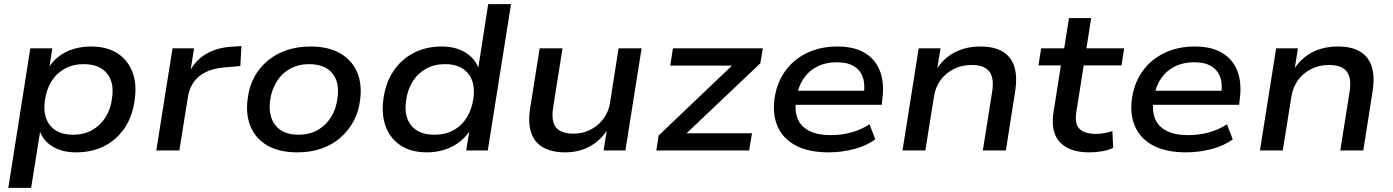

<svg xmlns="http://www.w3.org/2000/svg" viewBox="-20 -725 6711 925"><path d="M20 180 126 -492H232L216 -388H208Q228 -425 260 -450.5Q292 -476 332.5 -488.5Q373 -501 418 -501Q494 -501 544.5 -469Q595 -437 617.5 -379.5Q640 -322 629 -246Q620 -169 582.5 -111.5Q545 -54 485 -22.5Q425 9 346 9Q278 9 231 -20.5Q184 -50 169 -102H175L130 180ZM332 -76Q385 -76 424.5 -98.5Q464 -121 489 -161Q514 -201 520 -254Q531 -329 494.5 -372.5Q458 -416 383 -416Q332 -416 292 -394Q252 -372 227.5 -332.5Q203 -293 196 -239Q186 -164 222 -120Q258 -76 332 -76Z M733 0 811 -492H915L896 -373H890Q917 -431 970.5 -463.5Q1024 -496 1097 -500L1143 -503L1138 -407L1061 -400Q1009 -396 972 -378Q935 -360 914 -330.5Q893 -301 886 -262L844 0Z M1413 9Q1327 9 1270 -23Q1213 -55 1188 -113.5Q1163 -172 1173 -248Q1180 -307 1205 -353.5Q1230 -400 1270 -433Q1310 -466 1362 -483.5Q1414 -501 1475 -501Q1561 -501 1618 -468.5Q1675 -436 1700 -378.5Q1725 -321 1715 -244Q1708 -186 1682.5 -139.5Q1657 -93 1617.5 -59.5Q1578 -26 1526.5 -8.5Q1475 9 1413 9ZM1418 -76Q1471 -76 1510.5 -98.5Q1550 -121 1575 -161Q1600 -201 1606 -254Q1617 -329 1580.5 -372.5Q1544 -416 1469 -416Q1418 -416 1378 -394Q1338 -372 1313 -332Q1288 -292 1281 -239Q1272 -164 1308 -120Q1344 -76 1418 -76Z M2037 9Q1962 9 1911.5 -23.5Q1861 -56 1839 -113.5Q1817 -171 1827 -247Q1837 -324 1874.5 -381Q1912 -438 1972 -469.5Q2032 -501 2109 -501Q2175 -501 2223 -471.5Q2271 -442 2288 -390H2283L2332 -705H2442L2330 0H2226L2243 -105H2249Q2228 -68 2195.5 -42.5Q2163 -17 2122.5 -4Q2082 9 2037 9ZM2073 -76Q2126 -76 2165.5 -98Q2205 -120 2229.5 -160Q2254 -200 2261 -253Q2271 -328 2234.5 -372Q2198 -416 2124 -416Q2072 -416 2032 -393.5Q1992 -371 1967.5 -331.5Q1943 -292 1936 -238Q1926 -163 1962 -119.5Q1998 -76 2073 -76Z M2702 9Q2640 9 2598 -14Q2556 -37 2539.5 -84.5Q2523 -132 2534 -204L2580 -492H2690L2645 -208Q2638 -165 2646 -136.5Q2654 -108 2678.5 -94.5Q2703 -81 2742 -81Q2789 -81 2826.5 -101Q2864 -121 2888.5 -154.5Q2913 -188 2919 -230L2960 -492H3071L2993 0H2888L2905 -107H2911Q2877 -51 2824 -21Q2771 9 2702 9Z M3142 0 3153 -72 3537 -438 3534 -409H3209L3222 -492H3655L3643 -420L3256 -53L3259 -83H3603L3589 0Z M3972 9Q3879 9 3817.5 -22Q3756 -53 3728.5 -111Q3701 -169 3711 -247Q3721 -323 3761 -380Q3801 -437 3866 -469Q3931 -501 4015 -501Q4095 -501 4146.5 -470Q4198 -439 4219.5 -382.5Q4241 -326 4231 -250L4228 -220H3792L3802 -288H4163L4141 -270Q4149 -319 4136.5 -353.5Q4124 -388 4093 -406.5Q4062 -425 4011 -425Q3958 -425 3917.5 -404.5Q3877 -384 3852 -347.5Q3827 -311 3819 -263L3816 -248Q3807 -193 3822.5 -154Q3838 -115 3878.5 -94.5Q3919 -74 3983 -74Q4034 -74 4081.5 -87Q4129 -100 4169 -126L4197 -54Q4156 -23 4095.5 -7Q4035 9 3972 9Z M4328 0 4406 -492H4511L4494 -385H4488Q4523 -443 4578 -472Q4633 -501 4703 -501Q4767 -501 4808 -478Q4849 -455 4865.5 -407.5Q4882 -360 4871 -287L4826 0H4715L4760 -283Q4767 -328 4758.5 -356Q4750 -384 4726 -398Q4702 -412 4661 -412Q4613 -412 4574 -392Q4535 -372 4511 -338.5Q4487 -305 4480 -262L4438 0Z M5228 9Q5163 9 5121 -13.5Q5079 -36 5062.5 -78.5Q5046 -121 5055 -181L5091 -410H4983L4996 -492H5107L5130 -638H5237L5214 -492H5396L5383 -410H5201L5166 -189Q5156 -130 5180 -105Q5204 -80 5260 -80Q5281 -80 5301 -83.5Q5321 -87 5339 -94L5343 -13Q5322 -2 5291 3.5Q5260 9 5228 9Z M5694 9Q5601 9 5539.5 -22Q5478 -53 5450.5 -111Q5423 -169 5433 -247Q5443 -323 5483 -380Q5523 -437 5588 -469Q5653 -501 5737 -501Q5817 -501 5868.5 -470Q5920 -439 5941.5 -382.5Q5963 -326 5953 -250L5950 -220H5514L5524 -288H5885L5863 -270Q5871 -319 5858.5 -353.5Q5846 -388 5815 -406.5Q5784 -425 5733 -425Q5680 -425 5639.5 -404.5Q5599 -384 5574 -347.5Q5549 -311 5541 -263L5538 -248Q5529 -193 5544.5 -154Q5560 -115 5600.5 -94.5Q5641 -74 5705 -74Q5756 -74 5803.5 -87Q5851 -100 5891 -126L5919 -54Q5878 -23 5817.5 -7Q5757 9 5694 9Z M6050 0 6128 -492H6233L6216 -385H6210Q6245 -443 6300 -472Q6355 -501 6425 -501Q6489 -501 6530 -478Q6571 -455 6587.5 -407.5Q6604 -360 6593 -287L6548 0H6437L6482 -283Q6489 -328 6480.5 -356Q6472 -384 6448 -398Q6424 -412 6383 -412Q6335 -412 6296 -392Q6257 -372 6233 -338.5Q6209 -305 6202 -262L6160 0Z"/></svg>

Font: Nunito Sans 10pt SemiExpanded SemiBold
Style: Italic
Weight: 600
Width: 6
Italic angle: -9°
Designer: Vernon Adams
Foundry: Vernon Adams
Version: Version 3.101;gftools[0.9.27]